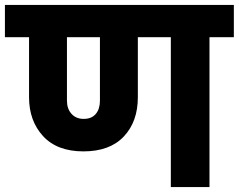

<svg xmlns="http://www.w3.org/2000/svg" viewBox="-37 -760 970 780"><path d="M913 -609H814V0H657V-609H523V-365Q523 -266 466 -205.5Q409 -145 302 -145Q195 -145 138 -207Q81 -269 81 -365V-609H-17V-740H913ZM369 -609H235V-351Q235 -318 253.5 -297.5Q272 -277 303 -277Q335 -277 352 -297Q369 -317 369 -351Z"/></svg>

Font: MSTAGE
Style: Bold
Weight: 700
Designer: Ninad Kale (Devanagari), Jonny Pinhorn (Latin)
Foundry: Indian Type Foundry
Version: 4.004